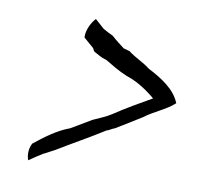

<svg xmlns="http://www.w3.org/2000/svg" viewBox="-57 -514 564 551"><g transform="rotate(10 224.5 -238.5)"><path d="M157 -397 187 -371C188 -367 191 -363 193 -361H194C205 -355 214 -349 228 -345H229C251 -332 268 -321 294 -310C327 -299 351 -283 374 -265L381 -259C344 -238 309 -218 273 -194C256 -183 239 -177 220 -168L168 -137C164 -135 161 -133 159 -132H158C124 -119 92 -95 62 -71C52 -52 55 -32 59 -22C72 -31 85 -40 100 -49H101C109 -53 121 -60 131 -65C175 -92 221 -117 265 -145L267 -146H268C272 -147 280 -153 289 -156C312 -170 338 -186 362 -201C389 -222 424 -234 449 -257C434 -295 395 -320 354 -341C337 -355 310 -366 291 -381L273 -386C260 -396 248 -405 236 -416C228 -420 215 -426 207 -431L180 -455C168 -443 155 -417 157 -397ZM131 -65H132ZM294 -310Z"/></g></svg>

Font: SolarCharger
Style: 352
Weight: 300
Designer: Mew Too
Foundry: Cannot Into Space Fonts/KineticPlasma Fonts
Version: Version 1.100